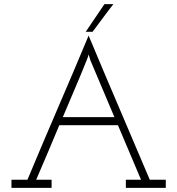

<svg xmlns="http://www.w3.org/2000/svg" viewBox="-20 -903 852 923"><path d="M425 -750Q450 -783 474.5 -816.5Q499 -850 525 -883H482Q459 -850 437 -816.5Q415 -783 392 -750ZM228 0V-39H154Q185 -111 210 -170Q235 -229 265 -301H547Q575 -235 602.5 -170Q630 -105 658 -39H585V0H777V-39H700Q626 -214 552.5 -385.5Q479 -557 406 -732Q333 -557 259 -385.5Q185 -214 112 -39H35V0ZM396 -612Q399 -620 401.5 -626Q404 -632 406 -641L415 -612L530 -340H282Q310 -407 339.5 -475.5Q369 -544 396 -612Z"/></svg>

Font: Josefin Slab Thin
Style: Regular
Weight: 400
Version: Version 2.000